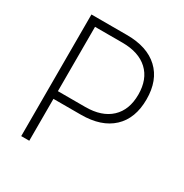

<svg xmlns="http://www.w3.org/2000/svg" viewBox="-161 -820 909 948"><g transform="rotate(30 293.0 -346.5)"><path d="M89.8 0V-693.4H292Q408.2 -693.4 471.7 -634Q535.2 -574.7 535.2 -466.3Q535.2 -357.4 471.7 -298.1Q408.2 -238.8 292 -238.8H135.7V0ZM135.7 -282.7H292Q385.3 -282.7 436.8 -330.8Q488.3 -378.9 488.3 -466.3Q488.3 -553.7 436.8 -601.6Q385.3 -649.4 292 -649.4H135.7Z"/></g></svg>

Font: Cascadia Mono NF ExtraLight
Style: Regular
Weight: 200
Monospace: yes
Designer: Aaron Bell
Foundry: Saja Typeworks
Version: Version 2404.023; ttfautohint (v1.8.4)